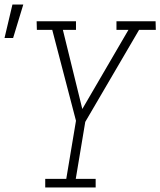

<svg xmlns="http://www.w3.org/2000/svg" viewBox="-64 -829 709 849"><path d="M136 0V-38H229L272 -295L167 -697H99L98 -735H272V-697H214L300 -347L504 -697H451V-735H624L625 -697H551L313 -290L271 -38H359V0ZM-44 -661 -9 -809H39L-6 -661Z"/></svg>

Font: Iosevka Etoile Extralight
Style: Italic
Weight: 200
Italic angle: -9°
Designer: Belleve Invis
Foundry: Belleve Invis
Version: Version 22.1.2; ttfautohint (v1.8.4)